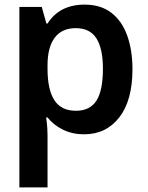

<svg xmlns="http://www.w3.org/2000/svg" viewBox="-20 -572 640 832"><path d="M64 240V-542H161L181 -470H186Q238 -552 347 -552Q416 -552 462 -517Q508 -482 531 -418.5Q554 -355 554 -272Q554 -137 497 -63.5Q440 10 344 10Q294 10 253 -10Q212 -30 186 -63H180Q184 -35 185 -15Q186 5 186 16V240ZM309 -92Q370 -92 398 -136Q426 -180 426 -274Q426 -361 398 -405.5Q370 -450 308 -450Q248 -450 217 -408.5Q186 -367 186 -290V-273Q186 -184 215.5 -138Q245 -92 309 -92Z"/></svg>

Font: Noto Sans Mono SemiBold
Style: Regular
Weight: 600
Designer: Monotype Design Team
Foundry: Monotype Imaging Inc.
Version: Version 2.014; ttfautohint (v1.8.4.7-5d5b)